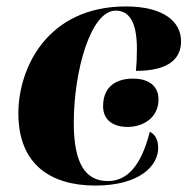

<svg xmlns="http://www.w3.org/2000/svg" viewBox="-20 -566 582 596"><path d="M276 10C413 10 471 -51 471 -107C471 -136 458 -151 445 -157C418 -50 374 -4 315 -4C247 -4 209 -55 209 -185C209 -344 261 -533 339 -533C378 -533 405 -503 405 -414C405 -388 404 -368 402 -346C507 -346 542 -386 542 -438C542 -498 489 -546 371 -546C126 -546 37 -354 37 -214C37 -55 138 10 276 10ZM376 -172C425 -172 472 -201 472 -257C472 -305 434 -322 393 -322C345 -322 300 -301 300 -236C300 -192 333 -172 376 -172Z"/></svg>

Font: Noto Serif Display ExtraBold
Style: Italic
Weight: 800
Italic angle: -12°
Designer: Monotype Design Team
Foundry: Monotype Imaging Inc.
Version: Version 2.009